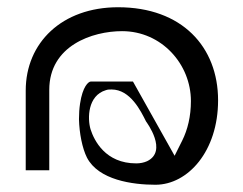

<svg xmlns="http://www.w3.org/2000/svg" viewBox="-20 -528 670 530"><path d="M51 -58H116V-280C116 -402 235 -442 317 -442C426 -442 507 -351 507 -249C507 -207 498 -170 483 -140L462 -98L347 -303H231C224 -303 208 -289 201 -242C199 -229 198 -214 198 -199C199 -160 207 -119 220 -93C252 -31 346 -18 409 -18C499 -18 582 -111 582 -251C582 -399 482 -508 306 -508C151 -508 51 -410 51 -278ZM230 -171C221 -201 222 -264 272 -279C277 -281 282 -281 288 -281C340 -281 369 -221 383 -193C385 -190 444 -111 386 -83C377 -79 367 -77 356 -77C271 -77 240 -140 230 -171Z"/></svg>

Font: Charger Static
Style: Regular
Weight: 1000
Designer: Jasper
Foundry: KineticPlasma Fonts/Cannot Into Space Fonts
Version: Version 1.1